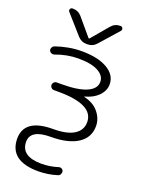

<svg xmlns="http://www.w3.org/2000/svg" viewBox="-179 -857 857 1146"><g transform="rotate(20 250.0 -284.5)"><path d="M212.9 -60.5Q300.8 -60.5 345.2 -88.9Q389.6 -117.2 389.6 -168Q389.6 -280.3 166 -280.3H137.7Q127.9 -280.3 120.6 -287.6Q113.3 -294.9 113.3 -304.7Q113.3 -314.5 120.6 -321.8Q127.9 -329.1 137.7 -329.1H166Q272.5 -329.1 326.7 -353Q380.9 -377 380.9 -420.9Q380.9 -460 337.4 -483.9Q293.9 -507.8 210.9 -507.8Q138.7 -507.8 66.4 -480.5Q57.6 -477.5 48.3 -481.4Q39.1 -485.4 35.2 -494.1Q32.2 -503.9 36.6 -513.2Q41 -522.5 49.8 -526.4Q133.8 -555.7 214.8 -555.7Q318.4 -555.7 378.4 -520.5Q438.5 -485.4 438.5 -425.8Q438.5 -383.8 403.3 -349.6Q373 -320.3 321.3 -306.6Q321.3 -306.6 320.8 -305.7Q320.3 -304.7 321.3 -304.7Q381.8 -290 412.1 -253.9Q447.3 -212.9 447.3 -164.1Q447.3 -90.8 386.2 -51.3Q325.2 -11.7 214.8 -11.7Q86.9 -11.7 86.9 65.4Q86.9 157.2 215.8 158.2Q270.5 158.2 322.3 141.6Q331.1 138.7 339.8 143.1Q348.6 147.5 351.6 157.2Q353.5 167 348.6 176.3Q343.8 185.5 334 188.5Q275.4 207 214.8 207Q31.2 207 30.3 65.4Q31.2 -60.5 212.9 -60.5ZM225.6 -642.6Q228.5 -639.6 231.4 -642.6L322.3 -750Q344.7 -776.4 378.9 -776.4H380.9Q390.6 -776.4 394.5 -767.6Q396.5 -763.7 396.5 -759.8Q396.5 -754.9 392.6 -750L288.1 -631.8Q265.6 -605.5 230.5 -605.5H226.6Q192.4 -605.5 168.9 -631.8L64.5 -750Q59.6 -754.9 59.6 -760.7Q59.6 -763.7 61.5 -767.6Q65.4 -776.4 76.2 -776.4H78.1Q112.3 -776.4 134.8 -750Z"/></g></svg>

Font: Rounded-L Mgen+ 1m light
Style: Regular
Weight: 200
Designer: [Source Han Sans]
Ryoko NISHIZUKA  (kana & ideographs); Paul D. Hunt (Latin, Greek & Cyrillic); Wenlong ZHANG  (bopomofo
Version: Version 1.059.20150602